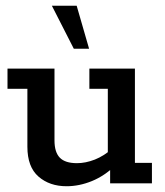

<svg xmlns="http://www.w3.org/2000/svg" viewBox="-20 -636 573 666"><path d="M211 10Q152 10 113.5 -23.5Q75 -57 75 -127V-328H6V-398H169V-149Q169 -108 187.5 -89Q206 -70 247 -70Q277 -70 309 -82.5Q341 -95 374 -124L354 -93V-328H290V-398H448V-71H507V0H362V-60L381 -63Q343 -26 299 -8Q255 10 211 10ZM236 -467 160 -616H246L289 -467Z"/></svg>

Font: Rokkitt Medium
Style: Regular
Weight: 500
Version: Version 3.103